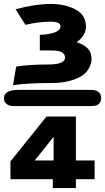

<svg xmlns="http://www.w3.org/2000/svg" viewBox="-28 -790 533 974"><path d="M-8 -293Q-6 -334 65 -334H431Q484 -334 485 -294Q486 -278 475.5 -265Q465 -252 437 -252H40Q20 -252 8.5 -260.5Q-3 -269 -5.5 -277Q-8 -285 -8 -293ZM25 29 208 -199H357V24H452V119H357V164H240V119H25ZM38 -358 54 -452Q114 -463 230 -463Q302 -466 302 -498Q302 -534 234 -534H174V-613L185 -614Q196 -614 211.5 -616.5Q227 -619 242 -623Q257 -627 268 -635.5Q279 -644 279 -656Q279 -680 230 -680Q167 -680 101 -664L51 -743Q151 -770 230 -770Q302 -770 355 -742Q408 -714 408 -655Q408 -610 361 -576Q430 -553 435 -506Q438 -491 435 -476Q423 -420 368.5 -395Q314 -370 242 -369Q112 -369 38 -358ZM148 24H244V-96L213 -57Z"/></svg>

Font: Coval
Style: Bold
Weight: 700
Foundry: Context Ltd
Version: Version 001.000